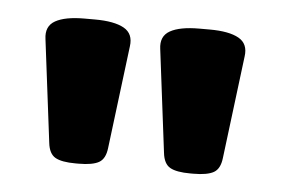

<svg xmlns="http://www.w3.org/2000/svg" viewBox="-31 -741 463 315"><g transform="rotate(5 200.0 -583.0)"><path d="M103 -464Q80 -464 69.5 -470Q59 -476 57 -494L36 -663Q33 -684 49 -693Q65 -702 97 -702H114Q146 -702 162 -693Q178 -684 175 -663L154 -494Q152 -476 141.5 -470Q131 -464 108 -464ZM292 -464Q269 -464 258.5 -470Q248 -476 246 -494L225 -663Q222 -684 238 -693Q254 -702 286 -702H303Q335 -702 351 -693Q367 -684 364 -663L343 -494Q341 -476 330.5 -470Q320 -464 297 -464Z"/></g></svg>

Font: Asap Semi Expanded ExtraBold
Style: Regular
Weight: 800
Width: 6
Designer: Pablo Cosgaya
Foundry: Omnibus-Type
Version: Version 3.001; ttfautohint (v1.8.4.7-5d5b)